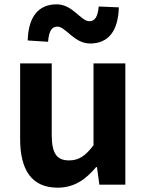

<svg xmlns="http://www.w3.org/2000/svg" viewBox="-20 -853 677 887"><path d="M246 14C323 14 376 -24 424 -81H428L439 0H559V-560H412V-182C374 -132 344 -112 299 -112C244 -112 219 -142 219 -229V-560H73V-211C73 -70 125 14 246 14ZM396 -652C481 -652 526 -710 529 -819L436 -823C432 -777 419 -755 393 -755C353 -755 316 -833 242 -833C157 -833 111 -775 108 -666L202 -660C206 -708 218 -730 245 -730C284 -730 322 -652 396 -652Z"/></svg>

Font: Noto Sans JP
Style: Bold
Weight: 700
Designer: Ryoko NISHIZUKA 西塚涼子 (kana, bopomofo & ideographs); Paul D. Hunt (Latin, Greek & Cyrillic); Sandoll Communications 산돌커뮤니
Foundry: Adobe
Version: Version 2.004;hotconv 1.0.118;makeotfexe 2.5.65603